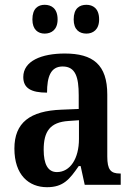

<svg xmlns="http://www.w3.org/2000/svg" viewBox="-20 -770 554 800"><path d="M340 -630C367 -630 393 -646 393 -689C393 -735 367 -750 340 -750C311 -750 287 -735 287 -689C287 -646 311 -630 340 -630ZM166 -630C194 -630 220 -646 220 -689C220 -735 194 -750 166 -750C139 -750 115 -735 115 -689C115 -646 139 -630 166 -630ZM176 10C244 10 270 -23 308 -78H316L333 0H483V-47H480C441 -47 427 -63 427 -118V-376C427 -501 367 -547 250 -547C153 -547 77 -516 77 -449C77 -403 109 -384 176 -384C176 -450 191 -493 241 -493C295 -493 308 -448 308 -373V-316L236 -313C105 -308 40 -259 40 -151C40 -41 100 10 176 10ZM217 -53C179 -53 162 -87 162 -146C162 -222 188 -261 266 -266L309 -269V-191C309 -110 273 -53 217 -53Z"/></svg>

Font: Noto Serif Bengali Condensed
Style: Regular
Weight: 400
Width: 3
Designer: Juan Bruce, Universal Thirst, Indian Type Foundry and the Monotype Design Team.
Foundry: Monotype Imaging Inc.
Version: Version 2.003